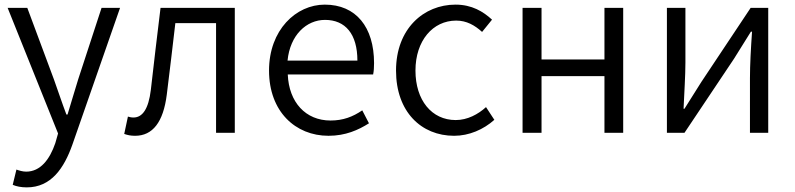

<svg xmlns="http://www.w3.org/2000/svg" viewBox="-20 -574 3435 830"><path d="M96 236C201 236 257 153 293 51L499 -540H419L318 -231C303 -183 287 -128 272 -79H267C248 -129 230 -184 213 -231L98 -540H13L231 3L219 45C195 115 155 168 93 168C78 168 62 163 51 159L35 225C51 232 72 236 96 236Z M564 13C640 13 686 -46 701 -165C714 -269 726 -371 738 -474H914V0H995V-540H674C659 -422 646 -304 632 -185C622 -103 596 -66 557 -66C547 -66 540 -68 533 -70L517 5C532 10 544 13 564 13Z M1400 13C1474 13 1529 -12 1575 -41L1546 -97C1505 -69 1463 -53 1409 -53C1301 -53 1229 -132 1224 -252H1593C1596 -266 1597 -283 1597 -301C1597 -457 1519 -554 1384 -554C1260 -554 1143 -445 1143 -269C1143 -92 1257 13 1400 13ZM1223 -312C1234 -423 1305 -488 1385 -488C1473 -488 1525 -427 1525 -312Z M1943 13C2008 13 2070 -14 2117 -56L2081 -111C2047 -80 2001 -55 1950 -55C1846 -55 1776 -141 1776 -269C1776 -398 1851 -485 1952 -485C1997 -485 2032 -465 2064 -436L2107 -489C2069 -524 2020 -554 1949 -554C1812 -554 1692 -450 1692 -269C1692 -91 1801 13 1943 13Z M2239 0H2321V-245H2593V0H2674V-540H2593V-317H2321V-540H2239Z M2863 0H2939L3153 -320C3174 -353 3205 -403 3226 -437H3231C3226 -366 3222 -294 3222 -236V0H3301V-540H3225L3012 -220C2991 -187 2960 -137 2939 -104H2935C2938 -174 2943 -247 2943 -304V-540H2863Z"/></svg>

Font: Noto Sans JP DemiLight
Style: Regular
Weight: 350
Designer: Ryoko NISHIZUKA 西塚涼子 (kana, bopomofo & ideographs); Paul D. Hunt (Latin, Greek & Cyrillic); Sandoll Communications 산돌커뮤니
Foundry: Adobe
Version: Version 2.004;hotconv 1.0.118;makeotfexe 2.5.65603